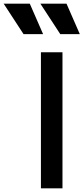

<svg xmlns="http://www.w3.org/2000/svg" viewBox="-147 -1031 457 1051"><path d="M77 0H195V-745H77ZM-18 -844H89L16 -1011H-127ZM183 -844H290L217 -1011H74Z"/></svg>

Font: Custom Plus Jakarta Sans SemiBold
Style: Regular
Weight: 600
Designer: Gumpita Rahayu & FullSphere
Foundry: Tokotype & FullSphere
Version: Version 1.001;hotconv 1.0.117;makeotfexe 2.5.65602